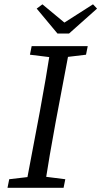

<svg xmlns="http://www.w3.org/2000/svg" viewBox="-20 -888 479 908"><path d="M15.5 0H280.7L288.8 -40.4L169.4 -55.4H151.1L23.6 -40.4L15.5 0ZM100.3 0H190.1C206.1 -103 224.1 -207 243.1 -310L311.1 -669.7H221.3C205.3 -566.7 187.3 -462.7 168.3 -359.7L100.3 0ZM121.6 -629.3 243.2 -614.3H262.4L386.8 -629.3L394.9 -669.7H129.7L121.6 -629.3ZM180.6 -867.5 153.5 -847.4 251.8 -729.4H306.5L438.9 -847.3L419.8 -867.6L248.2 -758H312.6L180.6 -867.5Z"/></svg>

Font: Source Serif Variable
Style: Italic
Weight: 389
Italic angle: -12°
Designer: Frank Grießhammer
Foundry: Adobe Systems Incorporated
Version: Version 3.001;hotconv 1.0.111;makeotfexe 2.5.65597